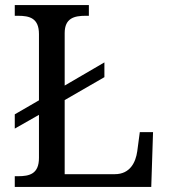

<svg xmlns="http://www.w3.org/2000/svg" viewBox="-20 -734 663 754"><path d="M38 0H574L581 -215H529L519 -140C513 -97 491 -50 431 -50H234V-341L390 -431V-489L234 -398V-604C234 -663 272 -672 316 -672H329V-714H38V-672H51C96 -672 133 -663 133 -600V-340L38 -285V-229L133 -283V-114C133 -51 96 -42 51 -42H38Z"/></svg>

Font: Noto Serif Thai
Style: Regular
Weight: 400
Designer: Monotype Design Team
Foundry: Monotype Imaging Inc.
Version: Version 1.901